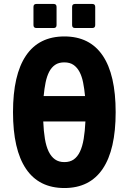

<svg xmlns="http://www.w3.org/2000/svg" viewBox="-20 -924 642 958"><path d="M161.6 -784.2Q147 -784.2 147 -798.8V-889.6Q147 -904.3 161.6 -904.3H247.6Q262.2 -904.3 262.2 -889.6V-798.8Q262.2 -784.2 247.6 -784.2ZM354.5 -784.2Q339.8 -784.2 339.8 -798.8V-889.6Q339.8 -904.3 354.5 -904.3H440.4Q455.1 -904.3 455.1 -889.6V-798.8Q455.1 -784.2 440.4 -784.2ZM301.3 14.2Q174.3 14.2 109.6 -81.8Q44.9 -177.7 44.9 -364.3Q44.9 -550.8 109.6 -646.5Q174.3 -742.2 301.3 -742.2Q427.7 -742.2 492.4 -646.7Q557.1 -551.3 557.1 -364.3Q557.1 -177.2 492.4 -81.5Q427.7 14.2 301.3 14.2ZM404.3 -444.8Q400.9 -481 394.8 -511.7Q388.7 -542.5 377 -564.9Q365.2 -587.4 346.9 -600.1Q328.6 -612.8 300.8 -612.8Q272.9 -612.8 254.9 -600.3Q236.8 -587.9 225.3 -565.7Q213.9 -543.5 207.5 -512.5Q201.2 -481.4 197.8 -444.8ZM301.3 -115.2Q329.1 -115.2 347.9 -128.4Q366.7 -141.6 378.9 -167.2Q391.1 -192.9 397.5 -230.7Q403.8 -268.6 406.2 -317.9H195.8Q197.8 -269 204.1 -231.2Q210.4 -193.4 222.9 -167.7Q235.4 -142.1 254.4 -128.7Q273.4 -115.2 301.3 -115.2Z"/></svg>

Font: Hack
Style: Bold
Weight: 700
Monospace: yes
Designer: Christopher Simpkins
Foundry: Christopher Simpkins
Version: Version 2.017